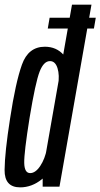

<svg xmlns="http://www.w3.org/2000/svg" viewBox="-24 -805 433 828"><path d="M182 -682H381L389 -728.5H190ZM160 0H232.5L370.5 -785H286.5L160 -65ZM63 3Q113.5 3 156.8 -32.2Q200 -67.5 210 -123L178 -163Q170 -120 149.5 -89.2Q129 -58.5 106 -58.5Q81.5 -58.5 80.5 -102.2Q79.5 -146 103.5 -296.5Q129 -450.5 146.8 -496Q164.5 -541.5 191.5 -541.5Q214.5 -541.5 224 -511Q233.5 -480.5 226.5 -438L271.5 -477Q282 -532 250.8 -567.8Q219.5 -603.5 169.5 -603.5Q98 -603.5 70.5 -526Q43 -448.5 19.5 -294Q-3.5 -147.5 -4.2 -72.2Q-5 3 63 3Z"/></svg>

Font: Anybody ExtraCondensed
Style: Italic
Weight: 400
Width: 2
Italic angle: -10°
Version: Version 1.113;gftools[0.9.25]